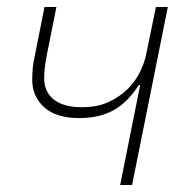

<svg xmlns="http://www.w3.org/2000/svg" viewBox="-20 -528 548 548"><path d="M380 -285H376Q344 -235 303.5 -213Q263 -191 206 -191Q140 -191 106 -222Q72 -253 72 -300Q72 -317 73.5 -334Q75 -351 79 -367L107 -508H141L113 -368Q110 -352 108 -335.5Q106 -319 106 -305Q106 -266 133.5 -244Q161 -222 214 -222Q259 -222 291.5 -237.5Q324 -253 346 -275.5Q368 -298 380.5 -324.5Q393 -351 397 -372L425 -508H459L357 0H323Z"/></svg>

Font: IBM Plex Sans ExtLt
Style: Italic
Weight: 200
Italic angle: -11°
Designer: Mike Abbink, Paul van der Laan, Pieter van Rosmalen
Foundry: Bold Monday
Version: Version 3.005